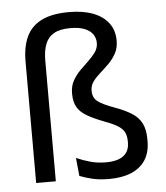

<svg xmlns="http://www.w3.org/2000/svg" viewBox="-50 -721 669 775"><g transform="rotate(-5 284.0 -333.5)"><path d="M66.1 0V-492.7Q66.1 -552 85.2 -592.8Q104.4 -633.6 146.6 -654.7Q188.9 -675.8 258.3 -675.8Q314.8 -675.8 355.5 -660.2Q396.1 -644.6 417.9 -615.3Q439.8 -586 439.8 -544Q439.8 -514.7 427.9 -492.9Q416 -471.1 398.3 -453.5Q380.7 -435.9 363 -420.4Q345.3 -405 333.4 -388.8Q321.5 -372.6 321.5 -352.7V-350.4Q321.5 -323 340.7 -308.2Q359.8 -293.3 406.7 -276.3Q448.8 -261.1 475.8 -244.1Q502.7 -227.2 515.7 -201.9Q528.7 -176.6 528.7 -136.7V-129.4Q528.7 -83.7 508.6 -52.7Q488.5 -21.7 451.2 -6.1Q413.9 9.5 361.6 9.5Q323 9.5 293.8 2.6Q264.7 -4.4 242.2 -13.3L234.9 -86.9Q263.3 -74.3 292.1 -66.5Q320.9 -58.6 354.1 -58.6Q401.9 -58.6 425.6 -77.1Q449.3 -95.6 449.3 -130.4V-135.8Q449.3 -158.2 441.3 -173.2Q433.3 -188.2 413.6 -200Q394 -211.8 359.7 -224.3Q317.9 -240.2 291.8 -255.8Q265.7 -271.3 253.8 -292.4Q241.9 -313.5 241.9 -345.4V-348.4Q241.9 -376.8 253.8 -398.4Q265.7 -420.1 283.2 -437.8Q300.7 -455.4 318.1 -471.7Q335.5 -488 347.4 -504.7Q359.3 -521.5 359.3 -542.1Q359.3 -562.1 348.4 -577.6Q337.5 -593.1 315.1 -602Q292.7 -610.9 257.6 -610.9Q215.5 -610.9 191 -596.8Q166.5 -582.6 156.2 -555.6Q145.8 -528.6 145.8 -489.8V0Z"/></g></svg>

Font: Anek Kannada Medium
Style: Regular
Weight: 500
Designer: Vaishnavi Murthy, Maithili Shingre (Kannada) & Yesha Goshar (Latin)
Foundry: Ek Type
Version: Version 1.003